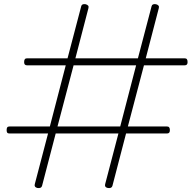

<svg xmlns="http://www.w3.org/2000/svg" viewBox="-20 -915 965 955"><path d="M166 20Q149 16 153 1L219 -251H28Q19 -251 16 -255Q13 -259 13 -268Q13 -277 16 -281.5Q19 -286 28 -286H228L307 -590H115Q107 -590 103.5 -594Q100 -598 100 -606Q100 -616 103.5 -620.5Q107 -625 115 -625H316L384 -884Q387 -897 406 -894Q424 -889 420 -875L355 -625H666L734 -884Q737 -897 756 -894Q774 -889 770 -875L705 -625H898Q906 -625 909.5 -620.5Q913 -616 913 -606Q913 -598 909.5 -594Q906 -590 898 -590H696L616 -286H810Q818 -286 821.5 -281.5Q825 -277 825 -268Q825 -259 821.5 -255Q818 -251 810 -251H607L539 10Q535 23 516 20Q507 18 504 13Q501 8 503 1L569 -251H257L189 10Q185 23 166 20ZM266 -286H578L657 -590H346Z"/></svg>

Font: Playwrite HR Lijeva Thin
Style: Regular
Weight: 250
Designer: Veronika Burian, José Scaglione
Foundry: TypeTogether
Version: Version 1.002